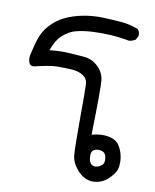

<svg xmlns="http://www.w3.org/2000/svg" viewBox="-80 -597 659 818"><g transform="rotate(10 250.0 -188.5)"><path d="M368.2 159.2Q335 154.3 309.1 124.5Q283.2 94.7 280.3 62Q277.3 29.3 277.8 -96.7Q278.3 -222.7 276.9 -245.1Q275.4 -267.6 255.4 -280.8Q235.4 -293.9 201.2 -295.4Q167 -296.9 138.7 -296.4Q110.4 -295.9 46.9 -280.3Q18.6 -275.4 20.5 -320.3Q28.3 -357.4 39.1 -393.1Q49.8 -428.7 75.2 -457.5Q100.6 -486.3 135.3 -503.4Q169.9 -520.5 212.9 -528.8Q255.9 -537.1 298.8 -535.6Q341.8 -534.2 380.4 -530.8Q418.9 -527.3 453.1 -513.7Q463.9 -502.9 461.9 -484.4L453.1 -467.8Q440.4 -460 425.8 -458Q384.8 -465.8 341.8 -468.3Q298.8 -470.7 260.7 -468.3Q222.7 -465.8 193.8 -458Q165 -450.2 139.6 -427.2Q114.3 -404.3 98.6 -359.4Q143.6 -364.3 179.2 -362.3Q214.8 -360.4 249 -357.4Q283.2 -354.5 309.1 -330.1Q335 -305.7 338.9 -272.5Q342.8 -239.3 337.9 -36.1Q377.9 -46.9 409.7 -41Q441.4 -35.2 455.1 -16.1Q468.8 2.9 474.6 27.3Q480.5 51.8 477.1 78.1Q473.6 104.5 442.9 133.3Q412.1 162.1 368.2 159.2ZM395.5 89.8 407.2 81.1Q417 69.3 411.6 45.4Q406.2 21.5 377 22.5Q347.7 23.4 347.7 51.8Q347.7 80.1 360.8 89.8Q374 99.6 395.5 89.8Z"/></g></svg>

Font: JasonHandwriting1
Style: Regular
Weight: 400
Version: Version 1.48.20